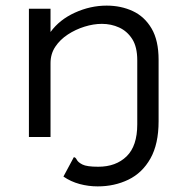

<svg xmlns="http://www.w3.org/2000/svg" viewBox="-20 -488 665 684"><path d="M328 176Q295 176 263.5 167.5Q232 159 206 141L243 72Q249 72 253.5 81Q258 90 273.5 98Q289 106 330 106Q393 106 431 69Q469 32 469 -45V-273Q469 -321 451 -349Q433 -377 404.5 -390Q376 -403 343 -403Q313 -403 281 -393Q249 -383 221.5 -365Q194 -347 177 -321.5Q160 -296 160 -263V0H83V-457H160V-374Q192 -418 247 -443Q302 -468 360 -468Q411 -468 453 -448.5Q495 -429 520 -386.5Q545 -344 545 -275V-56Q545 25 516 76.5Q487 128 437.5 152Q388 176 328 176Z"/></svg>

Font: Inconsolata Expanded
Style: Regular
Weight: 400
Width: 7
Monospace: yes
Designer: Raph Levien, Cyreal, Brenton Simpson
Foundry: Raph Levien, Cyreal, Google
Version: Version 3.100; ttfautohint (v1.8.4.7-5d5b)